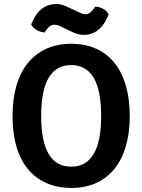

<svg xmlns="http://www.w3.org/2000/svg" viewBox="-20 -913 702 947"><path d="M479 -341Q479 -592 331 -592Q183 -592 183 -341Q183 -91 331 -91Q479 -91 479 -341ZM149 -47Q42 -139 42 -341Q42 -426 61.5 -492Q81 -558 118.5 -603.5Q156 -649 209.5 -673Q263 -697 332 -697Q400 -697 453.5 -673Q507 -649 544 -603.5Q581 -558 600.5 -491.5Q620 -425 620 -341Q620 -257 600.5 -191Q581 -125 544 -79.5Q507 -34 453.5 -10Q400 14 332 14Q223 14 149 -47ZM331 -758 280 -782Q273 -786 265 -788.5Q257 -791 249 -791Q228 -792 210 -767L200 -753Q180 -754 160.5 -765Q141 -776 134 -793L143 -812Q180 -893 257 -893Q272 -894 287 -889Q302 -884 319 -876L370 -852Q378 -848 385.5 -845.5Q393 -843 401 -843Q422 -842 440 -867L450 -880Q470 -880 489.5 -869Q509 -858 516 -841L507 -822Q469 -741 393 -741Q362 -741 331 -758Z"/></svg>

Font: Signika
Style: Semibold
Weight: 600
Designer: Anna Giedrys
Foundry: Anna Giedrys
Version: Version 1.001